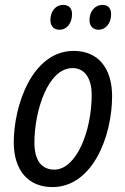

<svg xmlns="http://www.w3.org/2000/svg" viewBox="-20 -752 508 781"><path d="M223 -631C250 -631 273 -656 273 -694C273 -718 261 -732 237 -732C204 -732 185 -703 185 -671C185 -645 199 -631 223 -631ZM381 -631C409 -631 432 -656 432 -694C432 -718 420 -732 397 -732C364 -732 344 -703 344 -671C344 -645 359 -631 381 -631ZM193 9C357 9 436 -198 436 -361C436 -476 378 -545 280 -545C111 -545 36 -323 36 -173C36 -59 95 9 193 9ZM201 -62C148 -62 120 -101 120 -172C120 -299 174 -475 275 -475C330 -475 353 -425 353 -367C353 -217 290 -62 201 -62Z"/></svg>

Font: Noto Sans Display SemiCondensed
Style: Italic
Weight: 400
Width: 4
Italic angle: -12°
Designer: Monotype Design Team
Foundry: Monotype Imaging Inc.
Version: Version 1.900